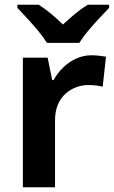

<svg xmlns="http://www.w3.org/2000/svg" viewBox="-20 -786 478 806"><path d="M364 -554Q380 -554 397 -552Q414 -550 425 -548L411 -422Q400 -425 385 -427Q370 -429 350 -429Q325 -429 300.5 -420Q276 -411 255.5 -393Q235 -375 223 -347Q211 -319 211 -280V0H76V-544H180L199 -450H205Q221 -479 245 -502.5Q269 -526 299.5 -540Q330 -554 364 -554ZM177 -606Q163 -629 141 -655.5Q119 -682 95 -708Q71 -734 53 -753V-766H143Q169 -749 194 -728.5Q219 -708 244 -683Q271 -708 296.5 -729Q322 -750 348 -766H438V-753Q420 -734 396 -708.5Q372 -683 349.5 -656Q327 -629 313 -606Z"/></svg>

Font: Noto Sans Oriya SemiBold
Style: Regular
Weight: 600
Version: Version 2.003